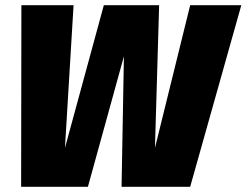

<svg xmlns="http://www.w3.org/2000/svg" viewBox="-20 -716 945 736"><path d="M905 -696H709L574 -149L590 -696H378L229 -149L262 -696H62L61 0H317L455 -500L446 0H709Z"/></svg>

Font: Fira Sans Heavy
Style: Italic
Weight: 900
Italic angle: -8°
Designer: bBox Type GmbH & Carrois Corporate GbR & Edenspiekermann AG
Foundry: bBox Type GmbH & Carrois Corporate GbR & Edenspiekermann AG
Version: Version 4.301;PS 004.301;hotconv 1.0.88;makeotf.lib2.5.64775